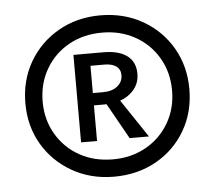

<svg xmlns="http://www.w3.org/2000/svg" viewBox="-42 -523 642 575"><g transform="rotate(-5 279.5 -235.5)"><path d="M279 7Q209 7 153 -25Q97 -57 65 -111.5Q33 -166 33 -235Q33 -304 65 -359Q97 -414 153 -446Q209 -478 279 -478Q350 -478 406 -446Q462 -414 494 -359Q526 -304 526 -235Q526 -166 494 -111Q462 -56 406 -24.5Q350 7 279 7ZM280 -45Q335 -45 379 -69.5Q423 -94 448.5 -137.5Q474 -181 474 -235Q474 -290 448.5 -333.5Q423 -377 379 -401.5Q335 -426 280 -426Q224 -426 180 -401.5Q136 -377 110.5 -333.5Q85 -290 85 -235Q85 -181 110.5 -137.5Q136 -94 180 -69.5Q224 -45 280 -45ZM189 -104V-367H279Q325 -367 350 -348.5Q375 -330 375 -294Q375 -258 346 -234.5Q317 -211 268 -211H191V-248H268Q295 -248 311 -261Q327 -274 327 -294Q327 -312 314 -321Q301 -330 279 -330H237V-104ZM335 -104 265 -229 308 -231 393 -104Z"/></g></svg>

Font: Ysabeau SC SemiBold
Style: Regular
Weight: 600
Designer: Christian Thalmann (Catharsis Fonts)
Version: Version 2.001;gftools[0.9.30]; featfreeze: smcp